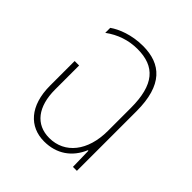

<svg xmlns="http://www.w3.org/2000/svg" viewBox="-159 -668 790 790"><g transform="rotate(45 235.5 -273.0)"><path d="M217 10C290 10 343 -28 370 -92H373L375 0H398V-347C398 -499 332 -556 227 -556C162 -556 108 -534 79 -513V-484C121 -515 169 -531 220 -531C322 -531 372 -475 372 -340V-206C372 -90 312 -15 222 -15C143 -15 98 -74 98 -173V-313H72V-170C72 -52 132 10 217 10Z"/></g></svg>

Font: Noto Sans Thai Cond Thin
Style: Regular
Weight: 100
Width: 3
Designer: Monotype Design Team
Foundry: Monotype Imaging Inc.
Version: Version 2.002